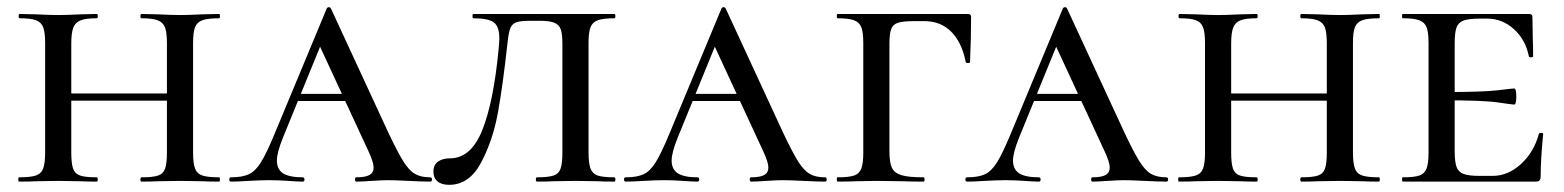

<svg xmlns="http://www.w3.org/2000/svg" viewBox="-20 -507 4367 536"><path d="M375 -456Q372 -456 372 -462Q372 -468 375 -468L420 -467Q458 -465 484 -465Q507 -465 545 -467L592 -468Q594 -468 594 -462Q594 -456 592 -456Q560 -456 545 -450.5Q530 -445 524.5 -431Q519 -417 519 -387V-81Q519 -51 524.5 -36.5Q530 -22 545 -17Q560 -12 592 -12Q594 -12 594 -6Q594 0 592 0Q562 0 545 -1L484 -2L420 -1Q404 0 375 0Q372 0 372 -6Q372 -12 375 -12Q407 -12 421.5 -17Q436 -22 441 -36.5Q446 -51 446 -81V-385Q446 -415 441 -429.5Q436 -444 421 -450Q406 -456 375 -456ZM140 -246H479V-226H140ZM35 -456Q32 -456 32 -462Q32 -468 35 -468L80 -467Q118 -465 142 -465Q166 -465 206 -467L250 -468Q253 -468 253 -462Q253 -456 250 -456Q219 -456 204.5 -450Q190 -444 184.5 -429.5Q179 -415 179 -385V-81Q179 -51 184 -36.5Q189 -22 203.5 -17Q218 -12 250 -12Q253 -12 253 -6Q253 0 250 0Q221 0 205 -1L142 -2L80 -1Q63 0 33 0Q31 0 31 -6Q31 -12 33 -12Q65 -12 80 -17Q95 -22 100.5 -36.5Q106 -51 106 -81V-387Q106 -417 100.5 -431Q95 -445 80.5 -450.5Q66 -456 35 -456Z M811 -245H994L1001 -225H796ZM1181 0Q1161 0 1121 -2Q1081 -4 1063 -4Q1047 -4 1017 -2Q989 0 975 0Q971 0 971 -6Q971 -12 975 -12Q1000 -12 1011.5 -18.5Q1023 -25 1023 -39Q1023 -54 1009 -84L865 -395L897 -434L770 -123Q753 -81 753 -59Q753 -34 770.5 -23Q788 -12 825 -12Q830 -12 830 -6Q830 0 825 0Q811 0 785 -2Q757 -4 733 -4Q708 -4 674 -2Q644 0 625 0Q620 0 620 -6Q620 -12 625 -12Q656 -12 674.5 -20.5Q693 -29 708.5 -54Q724 -79 746 -132L892 -483Q894 -487 898 -487Q902 -487 904 -483L1064 -137Q1090 -82 1106 -56.5Q1122 -31 1138.5 -21.5Q1155 -12 1181 -12Q1186 -12 1186 -6Q1186 0 1181 0Z M1397 -389Q1384 -270 1370 -192.5Q1356 -115 1323 -53Q1290 9 1234 9Q1213 9 1201.5 -0.5Q1190 -10 1190 -28Q1190 -47 1203 -56Q1216 -65 1236 -65Q1295 -65 1326.5 -144Q1358 -223 1372 -370Q1374 -392 1374 -399Q1374 -433 1358.5 -444.5Q1343 -456 1301 -456Q1299 -456 1299 -462Q1299 -468 1301 -468H1695Q1698 -468 1698 -462Q1698 -456 1695 -456Q1664 -456 1649 -450.5Q1634 -445 1628.5 -431Q1623 -417 1623 -387V-81Q1623 -51 1628.5 -36.5Q1634 -22 1648.5 -17Q1663 -12 1695 -12Q1698 -12 1698 -6Q1698 0 1695 0Q1666 0 1650 -1L1587 -2L1523 -1Q1507 0 1479 0Q1476 0 1476 -6Q1476 -12 1479 -12Q1511 -12 1525.5 -17Q1540 -22 1545 -36.5Q1550 -51 1550 -81V-385Q1550 -412 1545.5 -425Q1541 -438 1527.5 -443.5Q1514 -449 1486 -449H1463Q1434 -449 1422 -445Q1410 -441 1405 -429Q1400 -417 1397 -389Z M1913 -245H2096L2103 -225H1898ZM2283 0Q2263 0 2223 -2Q2183 -4 2165 -4Q2149 -4 2119 -2Q2091 0 2077 0Q2073 0 2073 -6Q2073 -12 2077 -12Q2102 -12 2113.5 -18.5Q2125 -25 2125 -39Q2125 -54 2111 -84L1967 -395L1999 -434L1872 -123Q1855 -81 1855 -59Q1855 -34 1872.5 -23Q1890 -12 1927 -12Q1932 -12 1932 -6Q1932 0 1927 0Q1913 0 1887 -2Q1859 -4 1835 -4Q1810 -4 1776 -2Q1746 0 1727 0Q1722 0 1722 -6Q1722 -12 1727 -12Q1758 -12 1776.5 -20.5Q1795 -29 1810.5 -54Q1826 -79 1848 -132L1994 -483Q1996 -487 2000 -487Q2004 -487 2006 -483L2166 -137Q2192 -82 2208 -56.5Q2224 -31 2240.5 -21.5Q2257 -12 2283 -12Q2288 -12 2288 -6Q2288 0 2283 0Z M2318 -12Q2350 -12 2364.5 -17Q2379 -22 2384.5 -36.5Q2390 -51 2390 -81V-387Q2390 -417 2384.5 -431Q2379 -445 2364 -450.5Q2349 -456 2318 -456Q2316 -456 2316 -462Q2316 -468 2318 -468H2682Q2691 -468 2691 -460Q2691 -403 2688 -334Q2688 -331 2682.5 -331Q2677 -331 2676 -334Q2665 -389 2635.5 -418.5Q2606 -448 2561 -448H2532Q2501 -448 2487 -443.5Q2473 -439 2468 -426Q2463 -413 2463 -386V-85Q2463 -53 2470 -38.5Q2477 -24 2496.5 -18Q2516 -12 2558 -12Q2561 -12 2561 -6Q2561 0 2558 0Q2522 0 2502 -1L2426 -2L2368 -1Q2351 0 2318 0Q2316 0 2316 -6Q2316 -12 2318 -12Z M2866 -245H3049L3056 -225H2851ZM3236 0Q3216 0 3176 -2Q3136 -4 3118 -4Q3102 -4 3072 -2Q3044 0 3030 0Q3026 0 3026 -6Q3026 -12 3030 -12Q3055 -12 3066.5 -18.5Q3078 -25 3078 -39Q3078 -54 3064 -84L2920 -395L2952 -434L2825 -123Q2808 -81 2808 -59Q2808 -34 2825.5 -23Q2843 -12 2880 -12Q2885 -12 2885 -6Q2885 0 2880 0Q2866 0 2840 -2Q2812 -4 2788 -4Q2763 -4 2729 -2Q2699 0 2680 0Q2675 0 2675 -6Q2675 -12 2680 -12Q2711 -12 2729.5 -20.5Q2748 -29 2763.5 -54Q2779 -79 2801 -132L2947 -483Q2949 -487 2953 -487Q2957 -487 2959 -483L3119 -137Q3145 -82 3161 -56.5Q3177 -31 3193.5 -21.5Q3210 -12 3236 -12Q3241 -12 3241 -6Q3241 0 3236 0Z M3613 -456Q3610 -456 3610 -462Q3610 -468 3613 -468L3658 -467Q3696 -465 3722 -465Q3745 -465 3783 -467L3830 -468Q3832 -468 3832 -462Q3832 -456 3830 -456Q3798 -456 3783 -450.5Q3768 -445 3762.5 -431Q3757 -417 3757 -387V-81Q3757 -51 3762.5 -36.5Q3768 -22 3783 -17Q3798 -12 3830 -12Q3832 -12 3832 -6Q3832 0 3830 0Q3800 0 3783 -1L3722 -2L3658 -1Q3642 0 3613 0Q3610 0 3610 -6Q3610 -12 3613 -12Q3645 -12 3659.5 -17Q3674 -22 3679 -36.5Q3684 -51 3684 -81V-385Q3684 -415 3679 -429.5Q3674 -444 3659 -450Q3644 -456 3613 -456ZM3378 -246H3717V-226H3378ZM3273 -456Q3270 -456 3270 -462Q3270 -468 3273 -468L3318 -467Q3356 -465 3380 -465Q3404 -465 3444 -467L3488 -468Q3491 -468 3491 -462Q3491 -456 3488 -456Q3457 -456 3442.5 -450Q3428 -444 3422.5 -429.5Q3417 -415 3417 -385V-81Q3417 -51 3422 -36.5Q3427 -22 3441.5 -17Q3456 -12 3488 -12Q3491 -12 3491 -6Q3491 0 3488 0Q3459 0 3443 -1L3380 -2L3318 -1Q3301 0 3271 0Q3269 0 3269 -6Q3269 -12 3271 -12Q3303 -12 3318 -17Q3333 -22 3338.5 -36.5Q3344 -51 3344 -81V-387Q3344 -417 3338.5 -431Q3333 -445 3318.5 -450.5Q3304 -456 3273 -456Z M3896 -12Q3928 -12 3942.5 -17Q3957 -22 3962.5 -36.5Q3968 -51 3968 -81V-387Q3968 -417 3962.5 -431Q3957 -445 3942 -450.5Q3927 -456 3896 -456Q3894 -456 3894 -462Q3894 -468 3896 -468H4248Q4258 -468 4258 -460L4259 -398Q4260 -379 4260 -350Q4260 -347 4254 -347Q4248 -347 4248 -350Q4239 -396 4206.5 -425.5Q4174 -455 4132 -455H4110Q4080 -455 4065.5 -449.5Q4051 -444 4046 -430Q4041 -416 4041 -386V-85Q4041 -56 4046 -41.5Q4051 -27 4065.5 -21.5Q4080 -16 4110 -16H4147Q4190 -16 4226 -49Q4262 -82 4276 -133Q4277 -136 4282.5 -136Q4288 -136 4288 -133Q4281 -61 4281 -15Q4281 -7 4278 -3.5Q4275 0 4266 0H3896Q3894 0 3894 -6Q3894 -12 3896 -12ZM4010 -227V-250Q4120 -250 4161 -255Q4202 -260 4207 -260Q4213 -260 4213 -238Q4213 -215 4207 -215Q4203 -215 4162 -221Q4121 -227 4010 -227Z"/></svg>

Font: Cormorant Unicase Medium
Style: Regular
Weight: 500
Designer: Christian Thalmann (Catharsis Fonts)
Foundry: Catharsis Fonts
Version: Version 4.000